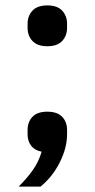

<svg xmlns="http://www.w3.org/2000/svg" viewBox="-20 -552 350 710"><path d="M155 -139Q192 -139 210 -120Q228 -101 228 -71V-55Q228 -6 201.5 47.5Q175 101 130 138H49Q81 106 102 76Q123 46 134 9Q108 4 95 -13.5Q82 -31 82 -55V-71Q82 -101 100 -120Q118 -139 155 -139ZM155 -381Q118 -381 100 -400.5Q82 -420 82 -449V-464Q82 -493 100 -512.5Q118 -532 155 -532Q192 -532 210 -512.5Q228 -493 228 -464V-449Q228 -420 210 -400.5Q192 -381 155 -381Z"/></svg>

Font: IBM Plex Sans Hebrew Medm
Style: Regular
Weight: 500
Designer: Mike Abbink, Paul van der Laan, Pieter van Rosmalen, Yanek Iontef
Foundry: Bold Monday
Version: Version 1.3